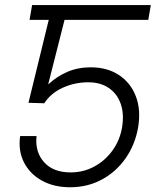

<svg xmlns="http://www.w3.org/2000/svg" viewBox="-20 -748 630 777"><path d="M229.5 -727.5 219.2 -667.5H99.6L109.9 -727.5ZM263.7 9.8Q197.8 9.8 149.2 -17.3Q100.6 -44.4 76.9 -91.1Q53.2 -137.7 61.5 -197.3H127.9Q121.1 -133.3 158.2 -91.8Q195.3 -50.3 265.6 -50.3Q317.9 -50.3 361.8 -74.2Q405.8 -98.1 435.5 -139.4Q465.3 -180.7 474.1 -233.4Q482.9 -287.1 468.5 -327.9Q454.1 -368.7 420.4 -391.8Q386.7 -415 336.9 -415Q282.2 -415 233.6 -392.8Q185.1 -370.6 159.2 -330.1L95.2 -332L191.9 -727.5H590.3L580.1 -667.5H241.2L175.3 -407.7H176.8Q210.4 -439 252.9 -457.3Q295.4 -475.6 347.2 -475.6Q413.6 -475.6 460.9 -444.6Q508.3 -413.6 529.5 -358.9Q550.8 -304.2 539.1 -233.4Q526.9 -162.6 488.5 -107.7Q450.2 -52.7 392.3 -21.5Q334.5 9.8 263.7 9.8Z"/></svg>

Font: Inter 28pt Light
Style: Italic
Weight: 300
Italic angle: -9.3988°
Designer: Rasmus Andersson
Foundry: rsms
Version: Version 4.001;git-66647c0bb